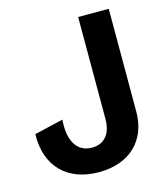

<svg xmlns="http://www.w3.org/2000/svg" viewBox="-107 -775 761 873"><g transform="rotate(-15 274.0 -339.0)"><path d="M252 14C396 14 486 -72 486 -208V-692H342V-212C342 -142 308 -102 250 -102C180 -102 144 -160 152 -260L16 -228C12 -76 104 14 252 14Z"/></g></svg>

Font: Ronzino
Style: Bold
Weight: 700
Designer: Nunzio Mazzaferro
Foundry: Collletttivo
Version: Version 1.000;Glyphs 3.3 (3337)